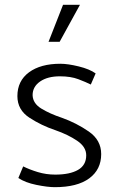

<svg xmlns="http://www.w3.org/2000/svg" viewBox="-20 -762 491 795"><path d="M241 -742H311L227 -589H181ZM76 -73Q102 -60 136.5 -49.5Q171 -39 209 -39Q269 -39 303 -58.5Q337 -78 337 -119Q337 -154 299 -179.5Q261 -205 209 -223Q152 -242 102 -274.5Q52 -307 52 -364Q52 -427 100 -462.5Q148 -498 230 -498Q261 -498 306 -487Q351 -476 376 -458L356 -412Q336 -422 304.5 -434Q273 -446 228 -446Q177 -446 146 -424.5Q115 -403 115 -368Q116 -334 151 -312.5Q186 -291 237 -274Q296 -253 347.5 -217.5Q399 -182 399 -124Q399 -60 349.5 -23.5Q300 13 207 13Q177 13 130.5 3.5Q84 -6 56 -25Z"/></svg>

Font: Palanquin Light
Style: Regular
Weight: 300
Designer: Pria Ravichandran
Version: Version 1.0.4